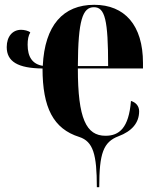

<svg xmlns="http://www.w3.org/2000/svg" viewBox="-20 -569 648 799"><path d="M383 210H393C393 69 410 22 473 -2C529 -23 559 -58 559 -106C559 -128 545 -143 525 -149C516 -36 476 -4 419 -4C339 -4 304 -75 304 -284H575V-307C575 -464 499 -549 372 -549C243 -549 166 -464 158 -295C115 -302 95 -332 95 -383C95 -404 98 -421 106 -434C99 -441 80 -445 68 -445C32 -445 8 -417 8 -373C8 -313 54 -285 157 -284C157 -121 202 -33 310 1C368 20 383 74 383 210ZM304 -294C305 -486 324 -539 371 -539C417 -539 430 -486 430 -294Z"/></svg>

Font: Noto Serif Display Condensed Extra
Style: Regular
Weight: 800
Width: 3
Designer: Monotype Design Team
Foundry: Monotype Imaging Inc.
Version: Version 1.900